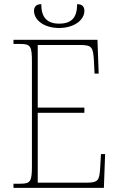

<svg xmlns="http://www.w3.org/2000/svg" viewBox="-20 -906 575 926"><path d="M265 -771C337 -771 387 -809 387 -854C387 -875 375 -886 352 -886C352 -822 326 -792 265 -792C207 -792 179 -822 179 -886C156 -886 144 -874 144 -854C144 -808 194 -771 265 -771ZM45 0H481L487 -163H467L463 -94C459 -37 454 -25 398 -25H162V-362H387V-387H162V-689H366C424 -689 429 -678 433 -613L436 -551H456L450 -714H45V-694H78C128 -694 134 -683 134 -606V-108C134 -31 128 -20 78 -20H45Z"/></svg>

Font: Noto Serif SemiCondensed Thin
Style: Regular
Weight: 100
Width: 4
Designer: Monotype Design Team
Foundry: Monotype Imaging Inc.
Version: Version 2.015